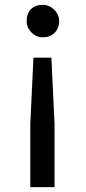

<svg xmlns="http://www.w3.org/2000/svg" viewBox="-20 -552 354 792"><path d="M105 -41 118 -314H192L205 -41V220H105ZM90 -465Q90 -496 107.5 -514Q125 -532 157 -532Q183 -532 203.5 -512Q224 -492 224 -465Q224 -435 205 -416.5Q186 -398 157 -398Q130 -398 110 -418Q90 -438 90 -465Z"/></svg>

Font: ABeeZee
Style: Regular
Weight: 400
Designer: Anja Meiners
Foundry: Anja Meiners
Version: Version 1.001